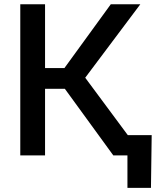

<svg xmlns="http://www.w3.org/2000/svg" viewBox="-20 -748 772 924"><path d="M77.6 0V-727.5H196.8V-420.4H290L513.2 -727.5H655.3L390.1 -374L667.5 0H525.4L292 -320.8H196.8V0ZM593.3 156.2V0H554.2V-97.7H710L706.5 156.2Z"/></svg>

Font: Inter
Style: 540
Weight: 540
Designer: Rasmus Andersson
Foundry: rsms
Version: Version 4.001;git-66647c0bb